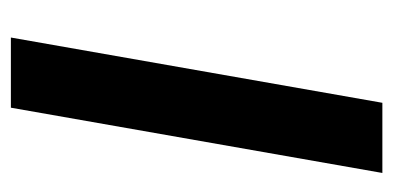

<svg xmlns="http://www.w3.org/2000/svg" viewBox="-205 -518 723 353"><g transform="rotate(90 156.5 -341.5)"><path d="M169 -683H298L178 0H49Z"/></g></svg>

Font: Fahkwang SemiBold
Style: Italic
Weight: 600
Italic angle: -10°
Version: Version 1.000; ttfautohint (v1.6)